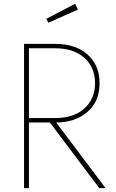

<svg xmlns="http://www.w3.org/2000/svg" viewBox="-20 -978 602 998"><path d="M105 -750H266.1Q374.5 -750 436 -693.8Q497.6 -637.7 497.6 -545.9Q497.6 -449.7 433.6 -395.5Q369.6 -341.3 272 -341.3L528.8 0H496.1L239.3 -341.3H130.4V0H105ZM130.4 -727.1V-364.3H266.1Q363.3 -364.3 418.7 -414.3Q474.1 -464.4 474.1 -545.9Q474.1 -627.4 418.7 -677.2Q363.3 -727.1 266.1 -727.1ZM220.2 -879.9 370.6 -958.5 384.8 -928.2 231.9 -859.9Z"/></svg>

Font: Spartan MB Thin
Style: Regular
Weight: 100
Designer: Matt Bailey, Mirko Velimirovic
Foundry: Matt Bailey
Version: Version 1.005